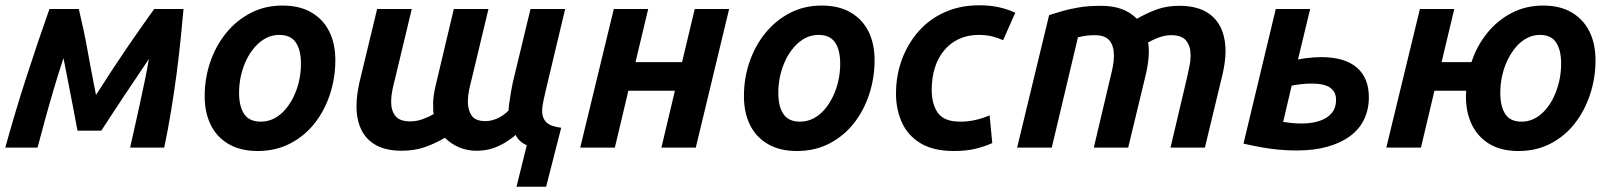

<svg xmlns="http://www.w3.org/2000/svg" viewBox="-24 -558 6088 726"><path d="M-4 0Q12 -58 32 -125.5Q52 -193 75 -264Q98 -335 120.5 -401.5Q143 -468 163 -524H274Q283 -486 291 -449Q299 -412 306 -373Q313 -334 321 -291.5Q329 -249 339 -199Q374 -254 405 -301Q436 -348 463.5 -388Q491 -428 515 -462Q539 -496 559 -524H670Q665 -469 658.5 -405Q652 -341 643 -273.5Q634 -206 622.5 -136.5Q611 -67 597 0H468Q477 -39 486 -80Q495 -121 504.5 -164Q514 -207 523 -250.5Q532 -294 539 -335Q515 -299 492.5 -265.5Q470 -232 448 -199.5Q426 -167 404.5 -133.5Q383 -100 359 -64H269Q260 -111 251.5 -156.5Q243 -202 234 -247Q225 -292 216 -338Q198 -284 180.5 -225Q163 -166 147 -108Q131 -50 118 0Z M950 13Q886 13 841 -13Q796 -39 773 -85.5Q750 -132 750 -194Q750 -262 771 -323.5Q792 -385 831 -433Q870 -481 924 -509Q978 -537 1044 -537Q1109 -537 1153.5 -511Q1198 -485 1221 -439Q1244 -393 1244 -330Q1244 -263 1223.5 -201Q1203 -139 1165 -91Q1127 -43 1072.5 -15Q1018 13 950 13ZM962 -98Q989 -98 1012.5 -110Q1036 -122 1054.5 -143.5Q1073 -165 1086.5 -193Q1100 -221 1107 -252.5Q1114 -284 1114 -317Q1114 -369 1094.5 -397.5Q1075 -426 1032 -426Q1005 -426 982 -414Q959 -402 940 -380.5Q921 -359 907.5 -331Q894 -303 887 -271.5Q880 -240 880 -207Q880 -155 899.5 -126.5Q919 -98 962 -98Z M1929 148 1968 -9Q1953 -15 1942 -25.5Q1931 -36 1926 -48Q1908 -32 1885.5 -18.5Q1863 -5 1837 3.5Q1811 12 1777 12Q1744 12 1714 0Q1684 -12 1658 -37Q1621 -15 1582 -1.5Q1543 12 1495 12Q1438 12 1400 -8Q1362 -28 1343 -66Q1324 -104 1324 -157Q1324 -178 1327 -200.5Q1330 -223 1335 -246L1402 -524H1533L1469 -257Q1464 -239 1459.5 -216.5Q1455 -194 1455 -173Q1455 -139 1471.5 -119Q1488 -99 1527 -99Q1551 -99 1574.5 -107.5Q1598 -116 1616 -127Q1614 -135 1614 -142.5Q1614 -150 1614 -157Q1613 -178 1616.5 -200.5Q1620 -223 1626 -246L1692 -524H1823L1759 -257Q1754 -239 1749.5 -216.5Q1745 -194 1745 -173Q1745 -143 1759 -121.5Q1773 -100 1812 -100Q1833 -100 1856 -110Q1879 -120 1899 -140Q1899 -147 1901.5 -167Q1904 -187 1908 -209.5Q1912 -232 1915 -246L1982 -524H2113L2041 -222Q2037 -205 2031.5 -180Q2026 -155 2026 -138Q2026 -112 2041.5 -96Q2057 -80 2098 -75L2041 148Z M2170 0 2297 -524H2427L2379 -323H2555L2603 -524H2733L2607 0H2477L2528 -215H2352L2301 0Z M2989 13Q2925 13 2880 -13Q2835 -39 2812 -85.5Q2789 -132 2789 -194Q2789 -262 2810 -323.5Q2831 -385 2870 -433Q2909 -481 2963 -509Q3017 -537 3083 -537Q3148 -537 3192.5 -511Q3237 -485 3260 -439Q3283 -393 3283 -330Q3283 -263 3262.5 -201Q3242 -139 3204 -91Q3166 -43 3111.5 -15Q3057 13 2989 13ZM3001 -98Q3028 -98 3051.5 -110Q3075 -122 3093.5 -143.5Q3112 -165 3125.5 -193Q3139 -221 3146 -252.5Q3153 -284 3153 -317Q3153 -369 3133.5 -397.5Q3114 -426 3071 -426Q3044 -426 3021 -414Q2998 -402 2979 -380.5Q2960 -359 2946.5 -331Q2933 -303 2926 -271.5Q2919 -240 2919 -207Q2919 -155 2938.5 -126.5Q2958 -98 3001 -98Z M3583 13Q3506 13 3457.5 -16Q3409 -45 3386.5 -94.5Q3364 -144 3364 -204Q3364 -272 3386 -332Q3408 -392 3448.5 -438.5Q3489 -485 3547.5 -511.5Q3606 -538 3679 -538Q3720 -538 3753.5 -530.5Q3787 -523 3815 -510L3769 -406Q3749 -415 3727 -420.5Q3705 -426 3676 -426Q3636 -426 3603 -411Q3570 -396 3546.5 -368Q3523 -340 3511 -302Q3499 -264 3499 -218Q3499 -164 3522.5 -131Q3546 -98 3607 -98Q3639 -98 3669 -105.5Q3699 -113 3718 -122L3728 -17Q3702 -5 3666.5 4Q3631 13 3583 13Z M3822 0 3943 -501Q3965 -508 3992.5 -516Q4020 -524 4055.5 -530Q4091 -536 4138 -536Q4184 -536 4217 -524Q4250 -512 4275 -487Q4315 -510 4352 -523Q4389 -536 4435 -536Q4494 -536 4532.5 -515.5Q4571 -495 4590.5 -456.5Q4610 -418 4610 -363Q4610 -343 4607 -321.5Q4604 -300 4599 -278L4532 0H4402L4465 -267Q4469 -286 4473.5 -307Q4478 -328 4478 -348Q4478 -384 4461 -404.5Q4444 -425 4405 -425Q4384 -425 4361.5 -417.5Q4339 -410 4317 -397Q4319 -388 4319.5 -379.5Q4320 -371 4320 -363Q4320 -343 4317 -321.5Q4314 -300 4309 -278L4242 0H4112L4175 -267Q4180 -286 4184 -307Q4188 -328 4188 -348Q4188 -384 4171.5 -404.5Q4155 -425 4115 -425Q4098 -425 4083.5 -423Q4069 -421 4052 -417L3953 0Z M4879 11Q4846 11 4812.5 8Q4779 5 4745.5 -1Q4712 -7 4678 -15L4800 -524H4930L4884 -333Q4898 -336 4913.5 -338Q4929 -340 4944 -341Q4959 -342 4972 -342Q5060 -342 5106 -303Q5152 -264 5152 -190Q5152 -144 5134 -106.5Q5116 -69 5080.5 -43Q5045 -17 4994.5 -3Q4944 11 4879 11ZM4897 -91Q4938 -91 4967.5 -101.5Q4997 -112 5012.5 -131.5Q5028 -151 5028 -180Q5028 -211 5005.5 -226.5Q4983 -242 4936 -242Q4915 -242 4894 -239.5Q4873 -237 4860 -234L4828 -97Q4842 -95 4859 -93Q4876 -91 4897 -91Z M5718 13Q5653 13 5609 -13Q5565 -39 5542 -85.5Q5519 -132 5519 -194Q5519 -200 5519.5 -205.5Q5520 -211 5520 -215H5400L5349 0H5218L5345 -524H5475L5427 -323H5540Q5560 -384 5599 -432.5Q5638 -481 5692 -509Q5746 -537 5811 -537Q5875 -537 5919 -511Q5963 -485 5986 -439Q6009 -393 6009 -330Q6009 -263 5988.5 -201Q5968 -139 5930.5 -91Q5893 -43 5839 -15Q5785 13 5718 13ZM5729 -98Q5756 -98 5779 -110Q5802 -122 5820.5 -143.5Q5839 -165 5852 -193Q5865 -221 5872 -252.5Q5879 -284 5879 -317Q5879 -369 5860 -397.5Q5841 -426 5799 -426Q5773 -426 5750 -414Q5727 -402 5708.5 -380.5Q5690 -359 5676.5 -331Q5663 -303 5656 -271.5Q5649 -240 5649 -207Q5649 -155 5668 -126.5Q5687 -98 5729 -98Z"/></svg>

Font: Ubuntu Sans
Style: Bold Italic
Weight: 700
Italic angle: -13.5°
Designer: Dalton Maag Ltd
Foundry: Dalton Maag Ltd
Version: Version 1.006